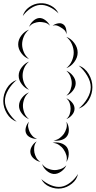

<svg xmlns="http://www.w3.org/2000/svg" viewBox="-107 -842 584 1172"><path d="M32 -744Q41 -777 71 -798.5Q101 -820 136 -822Q170 -825 203 -808Q236 -791 250 -760Q226 -785 195 -799.5Q164 -814 137 -812Q109 -810 80.5 -791Q52 -772 32 -744ZM71 -678Q77 -697 94.5 -713.5Q112 -730 132 -732Q152 -733 171 -718Q190 -703 198 -685Q184 -700 166.5 -704Q149 -708 133 -708Q117 -707 100 -700.5Q83 -694 71 -678ZM214 -685Q226 -695 245.5 -699Q265 -703 278 -694Q291 -686 296 -667Q301 -648 298 -633Q296 -649 286 -658.5Q276 -668 265 -674Q255 -681 242 -685.5Q229 -690 214 -685ZM70 -482Q43 -491 23.5 -517Q4 -543 4 -571Q4 -600 23.5 -625.5Q43 -651 70 -661Q48 -643 38 -618.5Q28 -594 28 -571Q28 -549 38 -524.5Q48 -500 70 -482ZM298 -617Q326 -607 346.5 -579.5Q367 -552 367 -521Q367 -491 346.5 -463.5Q326 -436 298 -426Q321 -445 332 -471Q343 -497 343 -521Q343 -546 332 -572Q321 -598 298 -617ZM70 -294Q45 -303 26 -328Q7 -353 7 -380Q7 -407 26 -431.5Q45 -456 70 -466Q49 -448 40 -425Q31 -402 31 -380Q31 -358 40 -335Q49 -312 70 -294ZM373 -442Q412 -428 434.5 -390Q457 -352 457 -310Q457 -269 434.5 -231Q412 -193 373 -179Q405 -205 426 -241Q447 -277 447 -310Q447 -343 426 -379Q405 -415 373 -442ZM298 -410Q320 -402 337.5 -380Q355 -358 355 -334Q355 -310 337.5 -288Q320 -266 298 -258Q316 -274 323.5 -294.5Q331 -315 331 -334Q331 -353 323.5 -373.5Q316 -394 298 -410ZM-5 -99Q-43 -113 -65 -149.5Q-87 -186 -87 -226Q-87 -267 -65 -303.5Q-43 -340 -5 -354Q-36 -328 -56.5 -293.5Q-77 -259 -77 -226Q-77 -194 -56.5 -159.5Q-36 -125 -5 -99ZM70 -115Q46 -124 27.5 -147.5Q9 -171 9 -196Q9 -222 27.5 -245.5Q46 -269 70 -278Q50 -262 41.5 -239.5Q33 -217 33 -196Q33 -176 41.5 -153.5Q50 -131 70 -115ZM298 -242Q317 -235 332.5 -217Q348 -199 348 -179Q348 -158 332.5 -140Q317 -122 298 -115Q313 -128 318.5 -145Q324 -162 324 -179Q324 -195 318.5 -212Q313 -229 298 -242ZM298 -99Q311 -81 313 -55.5Q315 -30 303 -12Q291 6 266 13Q241 20 220 15Q241 13 257 1Q273 -11 283 -25Q293 -40 298.5 -59Q304 -78 298 -99ZM119 5Q101 7 80.5 -2Q60 -11 53 -27Q45 -43 51 -64.5Q57 -86 70 -99Q62 -82 65 -66Q68 -50 74 -37Q80 -24 91 -12Q102 0 119 5ZM140 146Q120 143 101.5 128Q83 113 79 93Q75 73 87 52Q99 31 117 21Q104 37 102 55Q100 73 103 89Q106 104 114.5 120Q123 136 140 146ZM214 30Q236 24 261.5 31Q287 38 301 56Q314 75 312.5 101.5Q311 128 298 147Q304 125 298 105Q292 85 281 70Q271 55 253.5 43Q236 31 214 30ZM298 167Q289 189 266.5 205Q244 221 221 220Q198 218 177.5 200Q157 182 150 159Q164 178 183.5 186.5Q203 195 222 196Q241 197 261.5 190.5Q282 184 298 167ZM369 220Q362 255 332 279Q302 303 267 308Q232 313 196.5 298Q161 283 145 251Q171 275 204 288.5Q237 302 266 298Q294 294 322 272.5Q350 251 369 220Z"/></svg>

Font: Rubik Puddles
Style: Regular
Weight: 400
Designer: Hubert and Fischer, NaN
Foundry: Hubert and Fischer, NaN
Version: Version 2.200